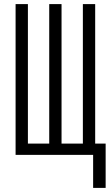

<svg xmlns="http://www.w3.org/2000/svg" viewBox="-20 -755 540 936"><path d="M434 161V0H56V-735H116V-55H220V-735H280V-55H384V-735H444V-55H495V161Z"/></svg>

Font: Iosevka Custom Light
Style: Regular
Weight: 300
Monospace: yes
Designer: Belleve Invis
Foundry: Belleve Invis
Version: Version 27.3.5